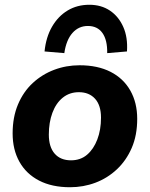

<svg xmlns="http://www.w3.org/2000/svg" viewBox="-20 -775 629 806"><path d="M274 11Q198 11 144 -17Q90 -45 61.5 -96Q33 -147 33 -215Q33 -283 55.5 -336.5Q78 -390 117.5 -426.5Q157 -463 207.5 -482Q258 -501 314 -501Q390 -501 444 -473.5Q498 -446 527 -395Q556 -344 556 -276Q556 -207 533 -154Q510 -101 470.5 -64Q431 -27 380.5 -8Q330 11 274 11ZM278 -102Q318 -102 345.5 -125.5Q373 -149 388.5 -189.5Q404 -230 404 -281Q404 -333 379 -360.5Q354 -388 311 -388Q272 -388 243.5 -365Q215 -342 200 -301.5Q185 -261 185 -210Q185 -158 209.5 -130Q234 -102 278 -102ZM250 -552 167 -559Q173 -619 198.5 -663Q224 -707 264 -731Q304 -755 355 -755Q405 -755 441.5 -730.5Q478 -706 497.5 -662Q517 -618 513 -559L430 -552Q431 -607 410 -636.5Q389 -666 349 -666Q310 -666 284 -636.5Q258 -607 250 -552Z"/></svg>

Font: Nunito Sans 12pt ExtraLight 12pt ExtraBold
Style: Italic
Weight: 800
Italic angle: -9°
Version: Version 3.101;gftools[0.9.27]